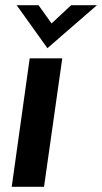

<svg xmlns="http://www.w3.org/2000/svg" viewBox="-20 -717 392 737"><path d="M25 0 94 -493H219L149 0ZM162 -532 44 -697H128L178 -627L253 -697H352Z"/></svg>

Font: Hanken Grotesk
Style: Bold Italic
Weight: 700
Italic angle: -8°
Designer: Alfredo Marco Pradil
Foundry: Hanken Design Co.
Version: Version 3.013